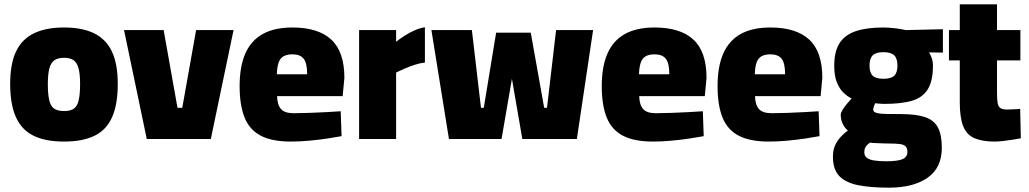

<svg xmlns="http://www.w3.org/2000/svg" viewBox="-20 -642 4752 887"><path d="M276 12Q190 12 135 -15Q80 -42 53.5 -101Q27 -160 27 -254Q27 -347 54 -404Q81 -461 136.5 -488Q192 -515 276 -515Q360 -515 415 -488Q470 -461 497 -404Q524 -347 524 -254Q524 -160 498 -101Q472 -42 417 -15Q362 12 276 12ZM276 -129Q307 -129 322.5 -141Q338 -153 344 -181Q350 -209 350 -254Q350 -300 343 -326Q336 -352 320.5 -363.5Q305 -375 276 -375Q247 -375 231 -363.5Q215 -352 208 -325.5Q201 -299 201 -254Q201 -209 207 -181Q213 -153 229 -141Q245 -129 276 -129Z M658 0 553 -503H736L800 -144H822L886 -503H1059L954 0Z M1324 12Q1236 12 1184 -15.5Q1132 -43 1109.5 -100Q1087 -157 1087 -244Q1087 -335 1113.5 -395Q1140 -455 1194 -485Q1248 -515 1331 -515Q1450 -515 1510.5 -459Q1571 -403 1571 -282L1563 -198H1260Q1261 -158 1278 -138.5Q1295 -119 1337 -119Q1369 -119 1408.5 -120.5Q1448 -122 1487.5 -124Q1527 -126 1554 -128L1558 -13Q1532 -8 1492 -2Q1452 4 1408 8Q1364 12 1324 12ZM1259 -299H1399Q1399 -350 1383 -370.5Q1367 -391 1331 -391Q1306 -391 1290 -382Q1274 -373 1267 -352.5Q1260 -332 1259 -299Z M1639 0V-503H1810V-449Q1826 -462 1848.5 -476.5Q1871 -491 1896 -502Q1921 -513 1943 -516V-353Q1922 -351 1897 -343Q1872 -335 1849.5 -325Q1827 -315 1810 -307V0Z M2054 0 1973 -503H2160L2202 -144H2215L2272 -491H2432L2494 -144H2507L2549 -503H2720L2645 0H2393L2345 -278L2297 0Z M2997 12Q2909 12 2857 -15.5Q2805 -43 2782.5 -100Q2760 -157 2760 -244Q2760 -335 2786.5 -395Q2813 -455 2867 -485Q2921 -515 3004 -515Q3123 -515 3183.5 -459Q3244 -403 3244 -282L3236 -198H2933Q2934 -158 2951 -138.5Q2968 -119 3010 -119Q3042 -119 3081.5 -120.5Q3121 -122 3160.5 -124Q3200 -126 3227 -128L3231 -13Q3205 -8 3165 -2Q3125 4 3081 8Q3037 12 2997 12ZM2932 -299H3072Q3072 -350 3056 -370.5Q3040 -391 3004 -391Q2979 -391 2963 -382Q2947 -373 2940 -352.5Q2933 -332 2932 -299Z M3532 12Q3444 12 3392 -15.5Q3340 -43 3317.5 -100Q3295 -157 3295 -244Q3295 -335 3321.5 -395Q3348 -455 3402 -485Q3456 -515 3539 -515Q3658 -515 3718.5 -459Q3779 -403 3779 -282L3771 -198H3468Q3469 -158 3486 -138.5Q3503 -119 3545 -119Q3577 -119 3616.5 -120.5Q3656 -122 3695.5 -124Q3735 -126 3762 -128L3766 -13Q3740 -8 3700 -2Q3660 4 3616 8Q3572 12 3532 12ZM3467 -299H3607Q3607 -350 3591 -370.5Q3575 -391 3539 -391Q3514 -391 3498 -382Q3482 -373 3475 -352.5Q3468 -332 3467 -299Z M4086 225Q4005 225 3947 214Q3889 203 3858.5 172.5Q3828 142 3828 82Q3828 57 3835 37Q3842 17 3857 -1.5Q3872 -20 3897 -39Q3883 -50 3873.5 -69.5Q3864 -89 3864 -112Q3864 -121 3872 -134Q3880 -147 3892 -161.5Q3904 -176 3914 -187Q3894 -197 3876 -214.5Q3858 -232 3846 -262Q3834 -292 3834 -338Q3834 -404 3858.5 -442.5Q3883 -481 3933.5 -498Q3984 -515 4060 -515Q4085 -515 4115 -511.5Q4145 -508 4164 -503L4336 -507V-399L4272 -400Q4279 -389 4284.5 -373.5Q4290 -358 4290 -338Q4290 -267 4265.5 -228.5Q4241 -190 4191.5 -176Q4142 -162 4064 -162Q4057 -162 4044 -163Q4031 -164 4023 -165Q4020 -159 4017 -150Q4014 -141 4014 -137Q4014 -130 4019 -125.5Q4024 -121 4037.5 -118.5Q4051 -116 4076 -115.5Q4101 -115 4141 -115Q4212 -115 4253.5 -101Q4295 -87 4313 -53Q4331 -19 4331 41Q4331 133 4265.5 179Q4200 225 4086 225ZM4074 103Q4128 103 4150 93Q4172 83 4172 60Q4172 43 4164 34.5Q4156 26 4137.5 23.5Q4119 21 4086 21Q4076 21 4062.5 20.5Q4049 20 4036.5 19.5Q4024 19 4014 18.5Q4004 18 3999 17Q3989 24 3983.5 30.5Q3978 37 3975.5 44Q3973 51 3973 62Q3973 77 3983.5 86Q3994 95 4016 99Q4038 103 4074 103ZM4061 -278Q4096 -278 4111 -292Q4126 -306 4126 -339Q4126 -372 4111 -386.5Q4096 -401 4061 -401Q4027 -401 4012 -386.5Q3997 -372 3997 -339Q3997 -306 4012 -292Q4027 -278 4061 -278Z M4575 12Q4518 12 4482 -3.5Q4446 -19 4430 -58.5Q4414 -98 4414 -169V-363H4364V-503H4414V-622H4586V-503H4694V-363H4586V-211Q4586 -182 4589 -165.5Q4592 -149 4602 -142.5Q4612 -136 4632 -136Q4637 -136 4649 -136.5Q4661 -137 4674 -137.5Q4687 -138 4693 -139L4696 -3Q4680 0 4657.5 3.5Q4635 7 4613 9.5Q4591 12 4575 12Z"/></svg>

Font: Cairo Play Black
Style: Regular
Weight: 900
Version: Version 3.119